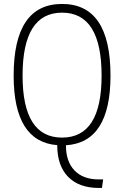

<svg xmlns="http://www.w3.org/2000/svg" viewBox="-20 -723 626 968"><path d="M478.5 224.6Q378.4 224.6 323.5 168.5Q268.6 112.3 268.6 9.8V8.8Q48.8 -8.3 48.8 -341.8Q48.8 -703.1 293 -703.1Q537.1 -703.1 537.1 -341.8Q537.1 -4.4 312.5 9.3V10.7Q312.5 91.8 356 136.7Q399.4 181.6 478.5 181.6H500L494.1 224.6ZM293 -29.3Q492.2 -29.3 492.2 -341.8Q492.2 -659.2 293 -659.2Q93.8 -659.2 93.8 -341.8Q93.8 -29.3 293 -29.3Z"/></svg>

Font: Caskaydia Cove ExtraLight
Style: Regular
Weight: 200
Monospace: yes
Designer: Aaron Bell
Foundry: Saja Typeworks
Version: Version 4.300; ttfautohint (v1.8.3)